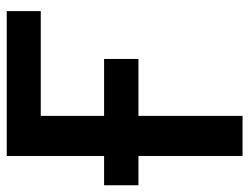

<svg xmlns="http://www.w3.org/2000/svg" viewBox="-105 -635 740 570"><g transform="rotate(-90 265.0 -350.0)"><path d="M87 -700H517V-599H206V-411H375V-309H206V0H87V-309H0V-411H87Z"/></g></svg>

Font: Golos UI Medium
Style: Regular
Weight: 500
Designer: A.Korolkova, Vitaly Kuzmin
Foundry: ParaType Ltd
Version: Version 2.000